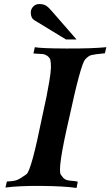

<svg xmlns="http://www.w3.org/2000/svg" viewBox="-20 -926 545 948"><path d="M505 -693 498 -663Q446 -658 431 -654Q416 -650 400 -632Q378 -606 321 -341Q263 -91 280 -64Q291 -47 301 -41Q311 -35 332 -33.5Q353 -32 364 -29L358 2Q297 -7 185.5 -8Q74 -9 7 0L14 -30Q48 -31 64.5 -37.5Q81 -44 111 -66Q135 -85 188 -348Q188 -351 195.5 -383Q203 -415 209.5 -448Q216 -481 223.5 -524.5Q231 -568 231.5 -592.5Q232 -617 228 -633Q222 -645 211.5 -651.5Q201 -658 192 -659Q183 -660 167.5 -660.5Q152 -661 145 -662L152 -693Q182 -687 308.5 -686.5Q435 -686 505 -693ZM358 -731H306L150 -826Q132 -837 132 -864Q132 -881 144 -893.5Q156 -906 173 -906Q195 -906 207.5 -898Q220 -890 236 -871Z"/></svg>

Font: GFS Artemisia
Style: Bold Italic
Weight: 700
Italic angle: -12°
Designer: Designed by Takis Katsoulidis and George D. Matthiopoulos.
Foundry: Designed by Takis Katsoulidis and George D. Matthiopoulos.
Version: Version 1.0